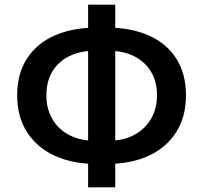

<svg xmlns="http://www.w3.org/2000/svg" viewBox="-20 -783 877 828"><path d="M395 -76Q294 -76 217 -111Q140 -146 97 -212.5Q54 -279 54 -372Q54 -466 97 -531.5Q140 -597 217 -630.5Q294 -664 395 -664H441Q544 -664 620.5 -630.5Q697 -597 739.5 -531.5Q782 -466 782 -372Q782 -279 739.5 -212.5Q697 -146 620.5 -111Q544 -76 441 -76ZM389 -176H448Q511 -176 557.5 -200.5Q604 -225 630.5 -269Q657 -313 657 -372Q657 -432 630.5 -475Q604 -518 557.5 -541Q511 -564 448 -564H389Q326 -564 279 -541Q232 -518 206 -475Q180 -432 180 -372Q180 -313 206 -269Q232 -225 279 -200.5Q326 -176 389 -176ZM360 25V-763H477V25Z"/></svg>

Font: Noto Sans KR SemiBold
Style: Regular
Weight: 600
Designer: Ryoko NISHIZUKA  (kana, bopomofo & ideographs); Paul D. Hunt (Latin, Greek & Cyrillic); Sandoll Communications , Soo-you
Foundry: Adobe
Version: Version 2.004-H2;hotconv 1.0.118;makeotfexe 2.5.65603